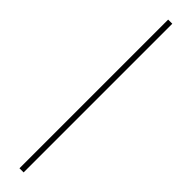

<svg xmlns="http://www.w3.org/2000/svg" viewBox="-319 -691 820 820"><g transform="rotate(45 90.5 -281.0)"><path d="M103 168H78V-730H103Z"/></g></svg>

Font: Work Sans ExtraLight
Style: Regular
Weight: 280
Designer: Wei Huang
Foundry: Wei Huang
Version: Version 1.500